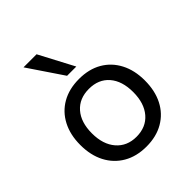

<svg xmlns="http://www.w3.org/2000/svg" viewBox="-210 -888 1028 1028"><g transform="rotate(-45 304.0 -374.0)"><path d="M304 9Q229 9 174 -23Q119 -55 89 -112.5Q59 -170 59 -248Q59 -325 89 -382.5Q119 -440 174 -471.5Q229 -503 304 -503Q379 -503 433.5 -471.5Q488 -440 518 -382.5Q548 -325 548 -248Q548 -170 518.5 -112.5Q489 -55 434 -23Q379 9 304 9ZM303 -66Q376 -66 418 -115Q460 -164 460 -248Q460 -332 418.5 -380Q377 -428 304 -428Q231 -428 189 -380Q147 -332 147 -248Q147 -164 189.5 -115Q232 -66 303 -66ZM271 -560 138 -757H237L341 -560Z"/></g></svg>

Font: Nunito Sans 8pt
Style: Regular
Weight: 400
Version: Version 3.101;gftools[0.9.27]